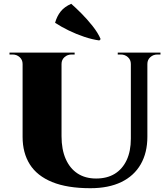

<svg xmlns="http://www.w3.org/2000/svg" viewBox="-20 -977 885 1011"><path d="M304 -700V-260Q304 -190 326 -140Q348 -90 388.5 -63.5Q429 -37 486 -37Q544 -37 584.5 -62Q625 -87 647 -134Q669 -181 669 -247V-700H756V-257Q756 -173 721 -112Q686 -51 619 -18.5Q552 14 456 14Q334 14 254.5 -18.5Q175 -51 137 -111.5Q99 -172 99 -256V-700ZM102 -700V-640H99Q99 -662 83.5 -676Q68 -690 46 -690Q46 -690 38 -690Q30 -690 30 -690V-700ZM373 -700V-690Q373 -690 365 -690Q357 -690 357 -690Q335 -690 319.5 -676Q304 -662 304 -640H302V-700ZM672 -700V-640H669Q669 -662 653.5 -676Q638 -690 616 -690Q616 -690 608 -690Q600 -690 600 -690V-700ZM825 -700V-690Q825 -690 817 -690Q809 -690 809 -690Q787 -690 771.5 -676Q756 -662 756 -640H754V-700ZM510 -771 503 -764Q466 -769 424 -783Q382 -797 342 -816.5Q302 -836 270 -857Q280 -892 299.5 -916.5Q319 -941 355 -957Q377 -938 408 -907Q439 -876 467.5 -840Q496 -804 510 -771Z"/></svg>

Font: Cinzel Black
Style: Regular
Weight: 900
Designer: Natanael Gama
Version: Version 2.000